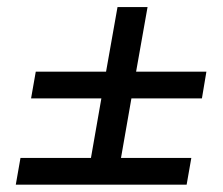

<svg xmlns="http://www.w3.org/2000/svg" viewBox="-20 -618 626 540"><path d="M67.4 -341.3H265.1L235.8 -173.8H37.6L24.4 -98.6H504.9L518.1 -173.8H320.3L349.6 -341.3H547.9L560.5 -416.5H362.8L395 -598.1H310.5L278.3 -416.5H80.6Z"/></svg>

Font: Cascadia Mono NF SemiLight
Style: Italic
Weight: 350
Italic angle: -10°
Monospace: yes
Designer: Aaron Bell
Foundry: Saja Typeworks
Version: Version 2404.023